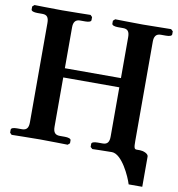

<svg xmlns="http://www.w3.org/2000/svg" viewBox="-87 -725 875 944"><g transform="rotate(10 350.0 -253.0)"><path d="M510 -1C560 0 607 104 618 141H686V-10C686 -25 659 -34 644 -34H627C615 -34 613 -42 613 -75V-571C613 -596 622 -611 646 -611H672C690 -611 701 -615 701 -623V-638L691 -647C691 -647 585 -645 550 -645C511 -645 412 -647 412 -647L402 -638V-623C402 -615 416 -611 432 -611H458C481 -611 490 -599 490 -571V-367H210V-571C210 -596 219 -611 243 -611H269C287 -611 298 -615 298 -623V-638L289 -647C289 -647 183 -645 147 -645C109 -645 9 -647 9 -647L-1 -638V-623C-1 -615 13 -611 29 -611H55C78 -611 87 -599 87 -571V-75C87 -50 79 -35 55 -35H29C11 -35 0 -31 0 -23V-8L9 1C9 1 115 -1 151 -1C189 -1 289 1 289 1L299 -8V-23C299 -31 285 -35 269 -35H243C220 -35 210 -47 210 -75V-321H490V-75C490 -50 482 -35 458 -35H432C414 -35 402 -31 402 -23V-8L412 1C412 1 477 -1 510 -1Z"/></g></svg>

Font: Libertinus Serif Semibold
Style: Regular
Weight: 600
Designer: Philipp H. Poll, Khaled Hosny
Foundry: Caleb Maclennan
Version: Version 7.050;RELEASE